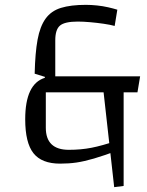

<svg xmlns="http://www.w3.org/2000/svg" viewBox="-20 -660 608 792"><path d="M157 -279 199 -345H558L547 -279ZM123 -356Q125 -442 135 -496.5Q145 -551 168 -583Q191 -615 231.5 -627.5Q272 -640 334 -640Q356 -640 380 -637.5Q404 -635 426 -630Q448 -625 464 -620L453 -553Q435 -558 407.5 -562Q380 -566 351.5 -568.5Q323 -571 301 -571Q247 -571 227.5 -554.5Q208 -538 208 -494V-318L169 -282V-133Q169 -42 264 -42Q314 -42 357.5 -50.5Q401 -59 460 -79L473 -42Q409 -18 367.5 -6Q326 6 295 10.5Q264 15 228 15Q152 15 118 -28Q84 -71 84 -168Q84 -314 165 -339V-343ZM407 -282H490V107L451 112Z"/></svg>

Font: Changa ExtraLight Light
Style: Regular
Weight: 300
Version: Version 3.002; ttfautohint (v1.8.2)